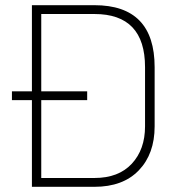

<svg xmlns="http://www.w3.org/2000/svg" viewBox="-20 -720 701 740"><path d="M26 -334V-368H103V-700H344Q576 -700 576 -461V-233Q576 -127 515 -63.5Q454 0 344 0H103V-334ZM539 -233V-461Q539 -666 344 -666H139V-368H316V-334H139V-34H344Q437 -34 488 -89Q539 -144 539 -233Z"/></svg>

Font: TypoPRO Titillium Title
Style: Regular
Weight: 250
Designer: Campivisivi
Foundry: Accademia di Belle Arti di Urbino and students of MA course of Visual design
Version: 1.000